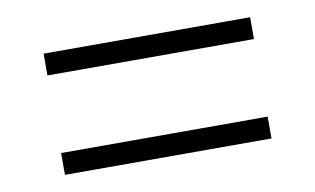

<svg xmlns="http://www.w3.org/2000/svg" viewBox="-41 -552 640 390"><g transform="rotate(-10 279.5 -357.0)"><path d="M66 -482H492V-437H66ZM66 -277H492V-232H66Z"/></g></svg>

Font: Noto Serif Light
Style: Regular
Weight: 300
Designer: Monotype Design Team
Foundry: Monotype Imaging Inc.
Version: Version 1.001